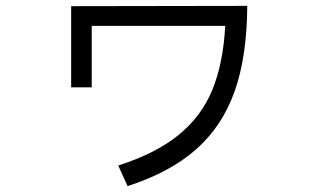

<svg xmlns="http://www.w3.org/2000/svg" viewBox="-20 -579 1096 653"><path d="M222 -558 821 -559Q820 -387 778 -268.5Q736 -150 647.5 -71.5Q559 7 414 54L382 -16Q510 -57 587.5 -120Q665 -183 702 -273Q739 -363 746 -491H292V-282H222Z"/></svg>

Font: PlemolJP
Style: Regular
Weight: 400
Monospace: yes
Version: v2.0.4; ttfautohint (v1.8.4.7-5d5b-dirty) -l 6 -r 45 -G 200 